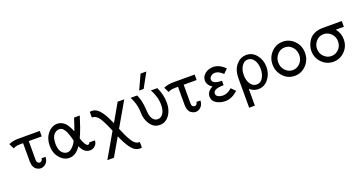

<svg xmlns="http://www.w3.org/2000/svg" viewBox="-51 -1476 4665 2466"><g transform="rotate(-20 2282.0 -243.0)"><path d="M-8.8 -418.9Q48.3 -444.8 118.2 -444.8H416V-370.1H238.8V-117.2Q238.8 -86.4 251.5 -74.7Q264.2 -63 277.8 -63Q293.9 -63 304 -74Q314 -85 315.9 -96.2L316.9 -106.9H372.1Q370.1 -49.8 337.6 -19.3Q305.2 11.2 267.1 11.2Q253.9 11.2 239 6.6Q224.1 2 205.1 -10.5Q186 -22.9 173.6 -52Q161.1 -81.1 161.1 -123V-370.1H120.1Q97.2 -370.1 80.6 -367.7Q64 -365.2 55.4 -361.6Q46.9 -357.9 24.9 -349.1Z M470.7 -222.2Q470.7 -321.3 526.1 -388.2Q581.5 -455.1 658.7 -455.1Q688.5 -455.1 715.1 -442.1Q741.7 -429.2 758.8 -412.6Q775.9 -396 791.7 -369.4Q807.6 -342.8 815.2 -326.4Q822.8 -310.1 831.5 -287.1L854.5 -351.1L888.7 -455.1H966.8L918.5 -308.1L888.7 -230L865.7 -179.2Q901.9 -68.4 938.5 -64.9Q958.5 -67.9 962.9 -88.9H1040.5Q1038.6 -42 1008.1 -15.4Q977.5 11.2 938.5 11.2Q859.4 11.2 815.9 -89.8H814.5Q748.5 11.2 656.7 11.2Q582.5 11.2 526.6 -54.9Q470.7 -121.1 470.7 -222.2ZM548.8 -214.8Q550.8 -135.7 583.3 -99.9Q615.7 -64 655.8 -64Q689 -64 719.7 -92Q750.5 -120.1 766.1 -147Q781.7 -173.8 781.7 -181.2Q781.7 -185.1 773.9 -213.9Q766.1 -241.7 762.5 -252Q758.8 -262.2 749.8 -287.6Q740.7 -313 733.2 -324.5Q725.6 -335.9 713.6 -351.6Q701.7 -367.2 687.3 -373.5Q672.9 -379.9 655.8 -379.9Q616.7 -379.9 584.7 -345.9Q552.7 -312 549.8 -237.8Z M1103.5 205.1 1295.4 -127.9V-128.9Q1274.4 -177.7 1263.4 -202.9Q1252.4 -228 1231.9 -267.6Q1211.4 -307.1 1196 -327.1Q1180.7 -347.2 1158.7 -362.5Q1136.7 -377.9 1113.3 -377.9Q1112.3 -377.9 1108.9 -377.4Q1105.5 -377 1103.5 -377V-455.1Q1104.5 -455.1 1114.5 -456.5Q1124.5 -458 1129.4 -458Q1164.6 -458 1196 -438.5Q1227.5 -418.9 1255.1 -380.4Q1282.7 -341.8 1301.5 -304.9Q1320.3 -268.1 1345.7 -212.9L1484.4 -455.1H1574.7L1382.3 -122.1V-121.1Q1409.2 -58.1 1426.3 -21.5Q1443.4 15.1 1467 54Q1490.7 92.8 1514.6 110.4Q1538.6 127.9 1564.5 127.9Q1565.4 127.9 1568.8 127.4Q1572.3 127 1574.7 127L1575.7 160.2V205.1L1548.3 208Q1513.2 208 1481.9 188.5Q1450.7 168.9 1423.6 130.4Q1396.5 91.8 1377 54.9Q1357.4 18.1 1333.5 -37.1L1193.4 205.1Z M1658.2 -444.8H1747.1Q1776.9 -377.9 1785.4 -316.4Q1793.9 -254.9 1796.1 -208.5Q1798.3 -162.1 1812 -129.9Q1839.8 -67.9 1894 -67.9Q1939.9 -67.9 1968 -111.3Q1996.1 -154.8 1996.1 -225.1Q1996.1 -336.9 1935.1 -444.8H2022.9Q2073.7 -338.9 2074.2 -226.1Q2074.2 -126 2023.7 -57.4Q1973.1 11.2 1894 11.2Q1820.8 11.2 1774.9 -46.4Q1729 -104 1718.3 -184.1Q1717.3 -189.9 1716.3 -228Q1715.3 -266.1 1707.8 -306.2Q1700.2 -346.2 1683.1 -391.1Q1679.2 -400.9 1670.2 -419.9Q1661.1 -439 1658.2 -444.8ZM1793.5 -495.1 1884.3 -693.8H1963.4L1854.5 -495.1Z M2108.4 -418.9Q2165.5 -444.8 2235.4 -444.8H2533.2V-370.1H2356V-117.2Q2356 -86.4 2368.7 -74.7Q2381.3 -63 2395 -63Q2411.1 -63 2421.1 -74Q2431.2 -85 2433.1 -96.2L2434.1 -106.9H2489.3Q2487.3 -49.8 2454.8 -19.3Q2422.4 11.2 2384.3 11.2Q2371.1 11.2 2356.2 6.6Q2341.3 2 2322.3 -10.5Q2303.2 -22.9 2290.8 -52Q2278.3 -81.1 2278.3 -123V-370.1H2237.3Q2214.4 -370.1 2197.8 -367.7Q2181.2 -365.2 2172.6 -361.6Q2164.1 -357.9 2142.1 -349.1Z M2615.7 -111.8Q2615.7 -182.6 2695.8 -222.2Q2629.9 -264.2 2629.9 -327.1Q2629.9 -381.3 2676.3 -418.2Q2722.7 -455.1 2787.6 -455.1Q2872.6 -455.1 2948.7 -377L2892.6 -321.8Q2835.4 -377 2787.6 -377Q2752.4 -377 2729.5 -357.9Q2706.5 -338.9 2706.5 -314Q2706.5 -250 2835.9 -250V-189Q2692.9 -189 2692.9 -126Q2692.9 -95.2 2722.2 -81.1Q2751.5 -66.9 2786.6 -66.9Q2847.7 -66.9 2906.7 -122.1L2961.9 -66.9Q2881.8 11.2 2787.6 11.2Q2723.6 11.2 2669.7 -20.3Q2615.7 -51.8 2615.7 -111.8Z M3045.4 194.8V-208Q3045.4 -288.1 3073.2 -344.2Q3081.1 -360.4 3092.8 -375.7Q3104.5 -391.1 3124.5 -410.6Q3144.5 -430.2 3174.6 -442.6Q3204.6 -455.1 3239.3 -455.1Q3324.2 -455.1 3378.9 -385.5Q3433.6 -315.9 3433.6 -221.9Q3433.6 -127.9 3378.9 -58.3Q3324.2 11.2 3239.3 11.2H3237.3Q3176.3 11.2 3123.5 -34.2V194.8ZM3123.5 -223.1Q3123.5 -148.9 3156 -100.3Q3188.5 -51.8 3240.2 -51.8Q3295.4 -51.8 3325.4 -103.3Q3355.5 -154.8 3355.5 -221.2Q3355.5 -296.4 3323.5 -344.7Q3291.5 -393.1 3239.3 -393.1Q3188.5 -393.1 3156 -344Q3123.5 -294.9 3123.5 -223.1Z M3517.1 -223.1Q3517.1 -320.3 3582.5 -387.7Q3647.9 -455.1 3739 -455.1Q3830.1 -455.1 3895.5 -387.9Q3960.9 -320.8 3960.9 -222.2Q3960.9 -125 3895.5 -56.9Q3830.1 11.2 3739.3 11.2Q3644 11.2 3580.6 -58.3Q3517.1 -127.9 3517.1 -223.1ZM3595.2 -222.2Q3595.2 -156.2 3638.2 -111.6Q3681.2 -66.9 3739 -66.9Q3796.9 -66.9 3839.4 -111.3Q3881.8 -155.8 3881.8 -222.2Q3881.8 -284.2 3841.6 -330.6Q3801.3 -377 3739.3 -377Q3677.2 -377 3636.2 -330.6Q3595.2 -284.2 3595.2 -222.2Z M4044.9 -216.8Q4044.9 -252.9 4057.4 -290.5Q4069.8 -328.1 4095.5 -363.5Q4121.1 -398.9 4168.9 -421.9Q4216.8 -444.8 4279.8 -444.8H4543.9V-366.2H4434.1Q4488.3 -299.3 4487.8 -216.8Q4487.8 -119.6 4422.4 -54.2Q4356.9 11.2 4267.1 11.2Q4176.3 11.2 4110.6 -54.7Q4044.9 -120.6 4044.9 -216.8ZM4123 -216.8Q4123 -152.8 4166 -109.9Q4209 -66.9 4266.8 -66.9Q4324.7 -66.9 4367.2 -109.4Q4409.7 -151.9 4409.7 -215.8Q4409.7 -279.8 4366.7 -323Q4323.7 -366.2 4266.1 -366.2Q4204.1 -366.2 4163.6 -321.5Q4123 -276.9 4123 -216.8Z"/></g></svg>

Font: CMU Sans Serif
Style: Medium
Weight: 500
Version: Version 0.7.0